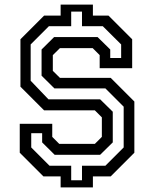

<svg xmlns="http://www.w3.org/2000/svg" viewBox="-20 -768 681 836"><path d="M244 48V0H169L66 -103V-229H207.5V-172L238 -141.5H393L423.5 -172V-257L393 -287.5H172L69 -390.5V-597L172 -700H244V-748H384.5V-700H452.5L555.5 -597V-471H414V-528L383.5 -558.5H241L210 -528V-459.5L241 -429H462L565 -326V-103L462 0H384.5V48ZM290 17H337V-46.5H439L518.5 -126V-303.5L439 -383H217L161 -438.5V-552.5L215.5 -606.5H405L460 -552.5V-515.5H507.5V-574.5L427.5 -654H337V-717.5H290V-654H193L113.5 -574.5V-416.5L191 -335.5H416L471 -281.5V-148L416 -94H218L163.5 -148V-188H116V-126L195.5 -46.5H290Z"/></svg>

Font: Tourney Thin Medium
Style: Regular
Weight: 500
Version: Version 1.015